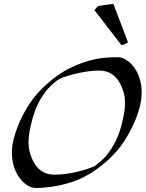

<svg xmlns="http://www.w3.org/2000/svg" viewBox="-20 -931 722 951"><path d="M614 -721.2 541.8 -911.1C534.3 -910.6 517.8 -909.2 502.1 -906.7L479.7 -903.3C473 -902.3 467.9 -901.4 464.1 -899.9L447.8 -880.9L581.8 -707C594.5 -710.4 604 -714.8 614 -721.2ZM565.7 -647.5C496.9 -647.5 424.1 -643.6 316.6 -588.9C248.6 -553.7 177 -486.8 143.2 -440.9C105.1 -389.6 68.3 -319.8 49.5 -249.5C42.2 -222.4 39 -197.1 39 -173.9C39 -64.5 109.4 0 155 0C263.8 0 363.8 -34.2 404.2 -59.1C471.9 -93.3 543.6 -160.2 577.5 -206.5C615.6 -257.8 652.4 -327.6 671.4 -398.4C678.6 -425.4 681.8 -450.5 681.8 -473.7C681.8 -582.9 611.3 -647.5 565.7 -647.5ZM291.4 -547.4C322.3 -559.1 405 -581.5 470 -581.5C516.3 -581.5 546.3 -562 567.8 -529.3C589.7 -492.4 599.3 -458.7 599.3 -420.2C599.3 -387.8 592.5 -352 580.8 -308.1C566.8 -255.9 546.1 -208 504.5 -158.2C490.7 -141.6 470.4 -124 447.9 -107.4C392.6 -85 321.1 -65.9 250.3 -65.9C204.4 -65.9 174.4 -85.4 152.8 -117.7C130.9 -154.5 121.3 -188.4 121.3 -226.9C121.3 -259.4 128.1 -295.1 139.8 -338.9C153.8 -391.1 174.7 -439.9 215.7 -489.3C234 -508.3 260.2 -536.6 291.4 -547.4Z"/></svg>

Font: Pierce
Style: Oblique
Weight: 400
Italic angle: -15°
Version: Version 0.2.0